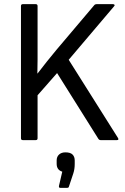

<svg xmlns="http://www.w3.org/2000/svg" viewBox="-20 -675 604 925"><path d="M90 0Q81 0 81 -9V-646Q81 -655 90 -655H152Q161 -655 161 -646V-452Q161 -421 161 -387Q161 -353 160 -321H161Q183 -350 205.5 -378Q228 -406 252 -435L434 -650Q438 -655 445 -655H524Q529 -655 531.5 -652Q534 -649 529 -644L311 -387L548 -11Q555 0 543 0H465Q458 0 454 -6L255 -323L161 -216V-9Q161 0 152 0ZM270 230Q263 230 264 221L280 152Q253 144 253 114V98Q253 80 264.5 69.5Q276 59 295 59Q319 59 329.5 69.5Q340 80 340 98V115Q340 140 333 161L312 224Q311 230 303 230Z"/></svg>

Font: Sofia Sans Semi Condensed
Style: Regular
Weight: 400
Designer: Botio Nikoltchev, Ani Petrova
Foundry: lettersoup
Version: Version 4.100; ttfautohint (v1.8.4.7-5d5b)